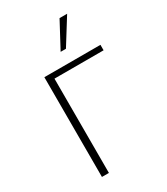

<svg xmlns="http://www.w3.org/2000/svg" viewBox="-220 -1002 952 1097"><g transform="rotate(-30 256.5 -453.5)"><path d="M117 0V-658H163V0ZM138 -622V-658H487V-622ZM270 -737 361 -907H411L305 -737Z"/></g></svg>

Font: Ysabeau ExtraLight
Style: Regular
Weight: 250
Designer: Christian Thalmann (Catharsis Fonts)
Version: Version 2.002